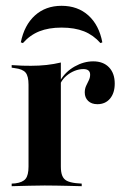

<svg xmlns="http://www.w3.org/2000/svg" viewBox="-20 -641 430 661"><path d="M133.9 -2.4Q107.3 -2.4 81.5 -1.6Q55.6 -0.8 20.2 0V-8.9L32.3 -9.7Q58.1 -12.9 68.1 -25.4Q78.2 -37.9 78.2 -67.7V-208.1H189.5V-67.7Q189.5 -47.6 194.4 -35.9Q199.2 -24.2 210.1 -18.5Q221 -12.9 241.1 -10.5L261.3 -8.9V0Q235.5 -0.8 214.1 -1.2Q192.7 -1.6 173.8 -2Q154.8 -2.4 133.9 -2.4ZM78.2 -208.1V-349.2Q78.2 -379 68.1 -391.1Q58.1 -403.2 30.6 -406.5L20.2 -408.1V-416.9Q41.1 -415.3 56.5 -414.9Q71.8 -414.5 86.3 -414.5Q114.5 -414.5 140.3 -417.3Q166.1 -420.2 189.5 -425.8V-416.9V-208.1ZM315.3 -282.3Q295.2 -282.3 283.5 -293.5Q271.8 -304.8 271.8 -322.6Q271.8 -334.7 276.2 -344.8Q280.6 -354.8 285.5 -364.1Q290.3 -373.4 290.3 -383.9Q290.3 -403.2 266.9 -403.2Q252.4 -403.2 237.1 -397.2Q221.8 -391.1 208.9 -380.2Q196 -369.4 188.7 -354.8L187.9 -364.5Q205.6 -394.4 237.1 -412.1Q268.5 -429.8 300.8 -429.8Q335.5 -429.8 355.2 -409.3Q375 -388.7 375 -353.2Q375 -321 358.9 -301.6Q342.7 -282.3 315.3 -282.3ZM191.9 -621Q247.6 -621 284.3 -587.9Q321 -554.8 332.3 -495.2L325.8 -492.7Q301.6 -520.2 269.4 -533.1Q237.1 -546 191.9 -546Q147.6 -546 115.3 -533.1Q83.1 -520.2 58.9 -492.7L51.6 -495.2Q63.7 -554.8 100.4 -587.9Q137.1 -621 191.9 -621Z"/></svg>

Font: Playfair 144pt SemiCondensed
Style: Bold
Weight: 700
Width: 4
Designer: Claus Eggers Sørensen
Foundry: Claus Eggers Sørensen
Version: Version 2.203